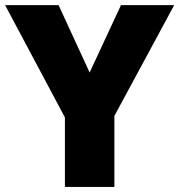

<svg xmlns="http://www.w3.org/2000/svg" viewBox="-20 -734 704 754"><path d="M429.2 0H234.9V-272.9L0 -713.9H210L332 -449.2L455.1 -713.9H664.1L429.2 -278.8Z"/></svg>

Font: Open Sans Hebrew Extra Bold
Style: Regular
Weight: 800
Foundry: Ascender Corporation, Yanek Iontef
Version: Version 2.001;PS 002.001;hotconv 1.0.70;makeotf.lib2.5.58329